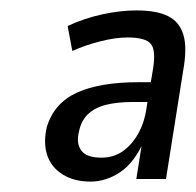

<svg xmlns="http://www.w3.org/2000/svg" viewBox="-20 -734 376 369"><path d="M154 -385Q122 -385 100 -399Q78 -413 70.5 -436.5Q63 -460 70 -490Q84 -536 128 -556Q172 -576 246 -576H271L266 -538H236Q205 -538 183.5 -532.5Q162 -527 149 -514.5Q136 -502 132 -482Q126 -459 136 -445Q146 -431 175 -431Q198 -431 215.5 -443Q233 -455 245.5 -477Q258 -499 262 -529L274 -601Q280 -637 270 -649.5Q260 -662 225 -662Q202 -662 172.5 -654.5Q143 -647 119 -636L110 -684Q142 -699 177 -706.5Q212 -714 242 -714Q281 -714 303 -703Q325 -692 332.5 -667Q340 -642 332 -598L299 -390H242L254 -466H258Q239 -422 211.5 -403.5Q184 -385 154 -385Z"/></svg>

Font: Nunito Sans 7pt Condensed Medium
Style: Italic
Weight: 500
Width: 3
Italic angle: -9°
Designer: Vernon Adams
Foundry: Vernon Adams
Version: Version 3.101;gftools[0.9.27]